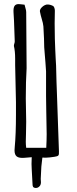

<svg xmlns="http://www.w3.org/2000/svg" viewBox="-20 -771 374 938"><path d="M139 130Q137 85 135 56Q135 39 134 30Q135 19 135 -3L99 0Q73 2 62 -6.5Q51 -15 51 -36Q51 -46 52 -52Q58 -116 58 -211V-272L54 -453V-484Q54 -521 48 -546V-548Q48 -552 50 -558Q52 -564 52 -569Q48 -697 46 -712Q45 -733 51 -742Q57 -751 71 -751Q79 -751 83 -750L100 -748Q101 -742 104.5 -731Q108 -720 108 -712Q110 -530 110 -438Q106 -373 106 -290Q106 -252 108 -176L107 -118Q106 -104 106 -79Q106 -63 108 -49H206Q208 -87 208 -116Q208 -147 206 -229L205 -302V-382V-422Q204 -441 202 -465.5Q200 -490 199 -502L196 -540Q196 -574 192 -642Q191 -656 183 -682Q182 -686 179 -696.5Q176 -707 175 -715Q174 -725 184 -735Q194 -745 205 -748Q207 -749 213 -749Q225 -749 239 -742Q243 -740 245.5 -733Q248 -726 248 -719Q247 -698 247 -657Q247 -614 248 -581Q249 -548 250 -527Q252 -499 252 -485Q254 -472 256 -372L258 -318Q264 -130 268 -32Q269 -16 265 -11.5Q261 -7 246 -5Q241 -4 223.5 -2Q206 0 187 -1Q183 30 182 43L179 103L180 119Q180 131 174 138Q165 149 151 147Q144 146 141.5 141.5Q139 137 139 130Z"/></svg>

Font: Amatic SC
Style: Bold
Weight: 700
Designer: Multiple Designers
Foundry: Vernon Adams
Version: Version 2.505